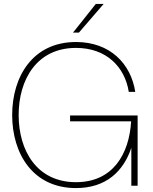

<svg xmlns="http://www.w3.org/2000/svg" viewBox="-20 -946 779 978"><path d="M367 12C521 12 609 -74 649 -193V0H681V-358H337V-328H648C638 -161 555 -18 367 -18C167 -18 75 -180 75 -360C75 -540 167 -702 367 -702C522 -702 616 -605 636 -478H669C647 -621 541 -732 367 -732C147 -732 42 -556 42 -360C42 -164 147 12 367 12ZM352 -780H382L508 -926H468Z"/></svg>

Font: Aspekta 100
Style: Regular
Weight: 100
Designer: Ivo Dolenc
Version: Version 2.000